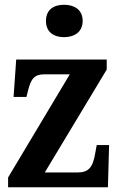

<svg xmlns="http://www.w3.org/2000/svg" viewBox="-20 -786 502 806"><path d="M249 -630C291 -630 327 -651 327 -698C327 -746 291 -766 249 -766C206 -766 173 -746 173 -698C173 -651 206 -630 249 -630ZM14 0H433L438 -177H386L380 -144C370 -83 352 -62 305 -62H168L428 -494V-536H48L37 -379H91L97 -403C110 -457 125 -474 167 -474H273L14 -41Z"/></svg>

Font: Noto Serif Devanagari Condensed
Style: Bold
Weight: 700
Width: 3
Designer: Universal Thirst, Indian Type Foundry and the Monotype Design Team
Foundry: Monotype Imaging Inc.
Version: Version 2.004